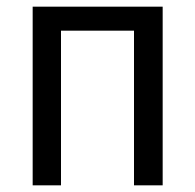

<svg xmlns="http://www.w3.org/2000/svg" viewBox="-20 -556 586 576"><path d="M78 0V-536H468V0H382V-464H163V0Z"/></svg>

Font: Noto Sans SemiCondensed
Style: Regular
Weight: 400
Width: 4
Designer: Monotype Design Team
Foundry: Monotype Imaging Inc.
Version: Version 2.013; ttfautohint (v1.8.4.7-5d5b)